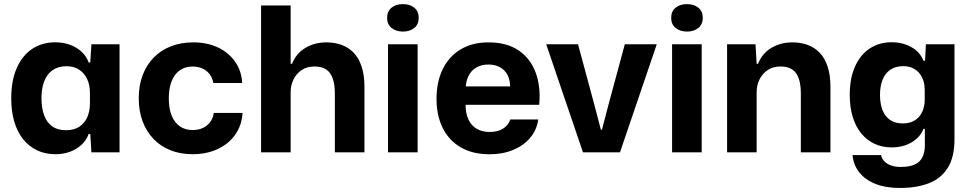

<svg xmlns="http://www.w3.org/2000/svg" viewBox="-20 -756 4820 953"><path d="M254.1 9.4Q205.4 9.4 165.1 -9.4Q124.7 -28.3 95.7 -63.9Q66.7 -99.4 51.2 -151.1Q35.7 -202.7 35.7 -268.3Q35.7 -356.3 63.2 -418.4Q90.7 -480.6 139.7 -513.3Q188.7 -546 254.1 -546Q294.6 -546 328 -533.6Q361.4 -521.1 385.4 -498.7Q409.3 -476.3 420.1 -445.9H428.1L433.7 -536.3H573.4V0H433.7L428.1 -91H420.1Q403.7 -45.9 359.1 -18.2Q314.6 9.4 254.1 9.4ZM307.1 -109.6Q347.1 -109.6 373.6 -127Q400 -144.4 413.2 -174.4Q426.4 -204.4 426.4 -241.9V-295Q426.4 -333.9 412.5 -363.6Q398.6 -393.4 372.5 -410.4Q346.4 -427.3 310.7 -427.3Q269 -427.3 241.3 -408Q213.6 -388.7 199.7 -353.1Q185.9 -317.6 185.9 -268.3Q185.9 -220.3 199 -184.2Q212.1 -148.1 239.1 -128.9Q266.1 -109.6 307.1 -109.6Z M935.4 9.4Q875 9.4 825.9 -10.3Q776.7 -30 741.5 -66.8Q706.3 -103.6 687.5 -154.6Q668.7 -205.6 668.7 -268.4Q668.7 -331.3 687.9 -382.4Q707 -433.6 742.7 -470.1Q778.4 -506.7 828.4 -526.2Q878.4 -545.7 939.9 -545.7Q1008.4 -545.7 1061.9 -520.4Q1115.3 -495 1147.1 -449.6Q1179 -404.1 1182 -344H1038.9Q1033.9 -371.4 1019.2 -389.4Q1004.6 -407.4 983.4 -416.6Q962.3 -425.7 936.4 -425.7Q907 -425.7 884.9 -414.4Q862.7 -403.1 847.9 -382.5Q833 -361.9 825.4 -332.9Q817.9 -304 817.9 -267.7Q817.9 -215.3 832.6 -180.6Q847.4 -145.9 873.8 -128.2Q900.1 -110.6 935.4 -110.6Q966.3 -110.6 988.4 -121.5Q1010.6 -132.4 1024.1 -151.5Q1037.7 -170.6 1041.1 -195.4H1183.9Q1180.1 -133.4 1147.3 -87.3Q1114.4 -41.1 1060 -15.9Q1005.6 9.4 935.4 9.4Z M1275.9 0V-729H1422.6V-439.3H1429.4Q1451.1 -492.7 1497.2 -519.2Q1543.3 -545.7 1599.6 -545.7Q1639.9 -545.7 1674.4 -533.6Q1708.9 -521.4 1734.6 -495.1Q1760.3 -468.9 1774.6 -426.4Q1789 -383.9 1789 -323.6V0H1642V-291.9Q1642 -337 1631.4 -366.9Q1620.9 -396.9 1598.9 -411.4Q1576.9 -426 1541 -426Q1503.3 -426 1476.9 -408Q1450.6 -390 1436.6 -361.1Q1422.6 -332.3 1422.6 -298.3V0Z M1905.9 0V-536.3H2052.9V0ZM1979.9 -599.3Q1945.5 -599.3 1923.5 -617.2Q1901.4 -635.1 1901.4 -667.4Q1901.4 -700 1923.5 -717.8Q1945.5 -735.6 1979.9 -735.6Q2014.2 -735.6 2036.2 -717.8Q2058.3 -700 2058.3 -667.4Q2058.3 -635.1 2036.2 -617.2Q2014.2 -599.3 1979.9 -599.3Z M2409.7 9.7Q2326.3 9.7 2267.5 -24.3Q2208.7 -58.3 2177.7 -120.2Q2146.7 -182 2146.7 -264.3Q2146.7 -351 2178.2 -414.2Q2209.7 -477.3 2267.5 -511.5Q2325.3 -545.7 2404.3 -545.7Q2495.7 -545.7 2554.3 -505.7Q2613 -465.7 2638.8 -395.7Q2664.7 -325.7 2656.3 -235.7H2291Q2291 -191.7 2305.7 -161.5Q2320.3 -131.3 2347.2 -116.2Q2374 -101 2409.7 -101Q2452 -101 2477.8 -118Q2503.7 -135 2512.7 -163H2651.7Q2644 -110 2611.2 -71.5Q2578.3 -33 2526.7 -11.7Q2475 9.7 2409.7 9.7ZM2291.3 -313 2278.3 -327.3H2525.7L2512 -313Q2513.7 -354.7 2500.3 -381.5Q2487 -408.3 2462.3 -422Q2437.7 -435.7 2404.3 -435.7Q2370 -435.7 2344.7 -421.2Q2319.3 -406.7 2305.5 -379.2Q2291.7 -351.7 2291.3 -313Z M2873.6 0 2691.1 -536.3H2849L2931.9 -229.4L2962.4 -112.4H2967.9L2998.4 -229.4L3081.3 -536.3H3239.9L3057.4 0Z M3315.9 0V-536.3H3462.9V0ZM3389.9 -599.3Q3355.5 -599.3 3333.5 -617.2Q3311.4 -635.1 3311.4 -667.4Q3311.4 -700 3333.5 -717.8Q3355.5 -735.6 3389.9 -735.6Q3424.2 -735.6 3446.2 -717.8Q3468.3 -700 3468.3 -667.4Q3468.3 -635.1 3446.2 -617.2Q3424.2 -599.3 3389.9 -599.3Z M3588.9 0V-536.3H3730L3735.6 -439.3H3742.4Q3764.1 -492.7 3810.2 -519.2Q3856.3 -545.7 3912.6 -545.7Q3952.9 -545.7 3987.4 -533.6Q4021.9 -521.4 4047.6 -495.1Q4073.3 -468.9 4087.6 -426.4Q4102 -383.9 4102 -323.6V0H3955V-291.9Q3955 -337 3944.4 -366.9Q3933.9 -396.9 3911.9 -411.4Q3889.9 -426 3854 -426Q3816.3 -426 3789.9 -408Q3763.6 -390 3749.6 -361.1Q3735.6 -332.3 3735.6 -298.3V0Z M4446.9 177Q4376.3 177 4325.3 156.7Q4274.3 136.4 4245.1 99.6Q4215.9 62.9 4211.7 13.7H4353.4Q4356.6 31.1 4369.4 44.5Q4382.1 57.9 4402.6 65.2Q4423.1 72.6 4450.4 72.6Q4494.7 72.6 4521.1 60.1Q4547.4 47.6 4559 23.4Q4570.6 -0.7 4570.6 -35.7V-116.3H4563.6Q4548.1 -75.6 4505.8 -50Q4463.4 -24.4 4406 -24.4Q4359.3 -24.4 4321.1 -42.1Q4283 -59.7 4255.4 -93.2Q4227.7 -126.7 4212.7 -174.9Q4197.7 -223.1 4197.7 -285Q4197.7 -367.1 4223.9 -425.7Q4250 -484.3 4297 -515.3Q4344 -546.3 4406 -546.3Q4460.6 -546.3 4503.6 -522.1Q4546.7 -497.9 4563.6 -454.7H4571.6L4575.7 -536.3H4717.6V-64.3Q4717.6 23.7 4684.3 76.9Q4651 130.1 4590.2 153.6Q4529.4 177 4446.9 177ZM4460.7 -143.4Q4497 -143.4 4521.2 -159Q4545.4 -174.6 4557.6 -201.3Q4569.9 -228 4569.9 -261.3V-309.3Q4569.9 -344.7 4556.9 -371.3Q4544 -397.9 4520.3 -412.7Q4496.6 -427.6 4464.3 -427.6Q4425.3 -427.6 4399.4 -410Q4373.6 -392.4 4360.7 -360.3Q4347.9 -328.1 4347.9 -285Q4347.9 -242.1 4360 -210.4Q4372.1 -178.6 4397.3 -161Q4422.4 -143.4 4460.7 -143.4Z"/></svg>

Font: Mona Sans ExtraLight
Style: Regular
Weight: 200
Designer: Deni Anggara
Foundry: GitHub
Version: Version 2.000